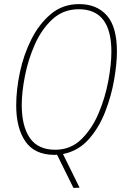

<svg xmlns="http://www.w3.org/2000/svg" viewBox="-20 -745 620 936"><path d="M338 171 368 170 287 6Q362 -9 412.5 -66Q463 -123 493 -200.5Q523 -278 536.5 -356.5Q550 -435 550 -494Q550 -614 501 -669.5Q452 -725 366 -725Q286 -725 228.5 -677Q171 -629 133 -553.5Q95 -478 77 -392.5Q59 -307 59 -231Q59 -121 103.5 -56Q148 9 243 10Q254 10 258 9ZM249 -15Q165 -15 125.5 -72.5Q86 -130 86 -233Q86 -295 101.5 -374.5Q117 -454 150 -528.5Q183 -603 236 -651.5Q289 -700 364 -700Q523 -700 523 -493Q523 -432 508 -350.5Q493 -269 460.5 -192.5Q428 -116 376 -65.5Q324 -15 249 -15Z"/></svg>

Font: Noto Sans UI SemiCondensed Thin
Style: Italic
Weight: 250
Width: 4
Italic angle: -12°
Designer: Monotype Design Team
Foundry: Monotype Imaging Inc.
Version: Version 1.901